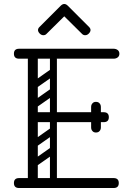

<svg xmlns="http://www.w3.org/2000/svg" viewBox="-20 -945 645 965"><path d="M145 0Q120 0 120 -36V-674Q120 -700 145 -700Q170 -700 170 -674V-26Q170 0 145 0ZM76 0Q50 0 50 -25Q50 -50 76 -50H551Q577 -50 577 -25Q577 0 551 0ZM156 -331Q130 -331 130 -356Q130 -381 156 -381H501Q527 -381 527 -356Q527 -331 501 -331ZM76 -650Q50 -650 50 -675Q50 -700 76 -700H551Q563 -700 571.5 -693.5Q580 -687 580 -675Q580 -663 571.5 -656.5Q563 -650 551 -650ZM462 -279Q451 -279 445 -286Q438 -293 438 -305V-354Q438 -366 444 -373Q451 -380 462 -380Q474 -380 481 -373Q487 -366 487 -354V-305Q487 -293 480 -286Q474 -279 462 -279ZM462 -433Q474 -433 480 -426Q487 -419 487 -407V-358Q487 -347 481 -339Q474 -332 462 -332Q451 -332 444 -339Q438 -347 438 -358V-407Q438 -419 445 -426Q451 -433 462 -433ZM260 -496Q265 -489 263.5 -482Q262 -475 257 -471L163 -405Q150 -396 140 -409Q129 -425 143 -434L237 -500Q250 -509 260 -496ZM260 -594Q265 -587 263.5 -580Q262 -573 257 -569L163 -503Q150 -494 140 -507Q129 -523 143 -532L237 -598Q250 -607 260 -594ZM153 -298Q135 -298 135 -316V-648Q135 -664 153 -664Q170 -664 170 -647V-315Q170 -298 153 -298ZM249 -298Q231 -298 231 -316V-648Q231 -664 249 -664Q266 -664 266 -647V-315Q266 -298 249 -298ZM260 -201Q265 -194 263.5 -187Q262 -180 257 -176L163 -110Q150 -101 140 -114Q129 -130 143 -139L237 -205Q250 -214 260 -201ZM260 -299Q265 -292 263.5 -285Q262 -278 257 -274L163 -208Q150 -199 140 -212Q129 -228 143 -237L237 -303Q250 -312 260 -299ZM153 -3Q135 -3 135 -21V-353Q135 -369 153 -369Q170 -369 170 -352V-20Q170 -3 153 -3ZM249 -3Q231 -3 231 -21V-353Q231 -369 249 -369Q266 -369 266 -352V-20Q266 -3 249 -3ZM213 -774Q207 -768 198 -768Q188 -768 180 -776Q171 -785 171 -794Q171 -802 178 -809L285 -916Q294 -925 303 -925Q312 -925 321 -916L428 -809Q435 -802 435 -794Q435 -785 426 -776Q418 -768 408 -768Q399 -768 393 -774L303 -863Z"/></svg>

Font: Agu Display Uzo
Style: Regular
Weight: 400
Designer: Oluwaseun Badejo
Version: Version 1.103